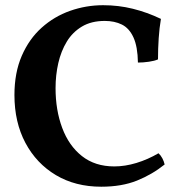

<svg xmlns="http://www.w3.org/2000/svg" viewBox="-20 -705 683 734"><path d="M367.2 8.8Q268.1 8.8 193.6 -35.6Q119.1 -80.1 77.1 -158.9Q35.2 -237.8 35.2 -341.8Q35.2 -426.8 63.2 -491.5Q91.3 -556.2 139.2 -599.1Q187 -642.1 248 -663.6Q309.1 -685.1 374 -685.1Q433.1 -685.1 487.5 -671.6Q542 -658.2 595.2 -632.8Q589.4 -599.1 586.7 -559.1Q584 -519 584 -478Q571.3 -472.2 549.3 -469Q527.3 -465.8 507.3 -465.8Q506.3 -526.9 490.2 -562Q474.1 -597.2 446 -611.1Q418 -625 380.4 -625Q329.1 -625 293.2 -603.5Q257.3 -582 235.4 -545.9Q213.4 -509.8 202.9 -463.9Q192.4 -418 192.4 -368.2Q192.4 -284.2 217.8 -216.1Q243.2 -147.9 293.2 -108.4Q343.3 -68.8 417 -68.8Q458 -68.8 501.5 -82Q544.9 -95.2 585.9 -119.1Q594.2 -111.8 600.6 -99.9Q606.9 -87.9 609.4 -76.2Q562 -38.1 503.7 -14.6Q445.3 8.8 367.2 8.8Z"/></svg>

Font: Ekush
Style: Regular
Weight: 400
Designer: Jayed Ahsan Saad & S M Khalid Hossain
Foundry: Codepotro
Version: Codepotro Ekush; Version 0.600